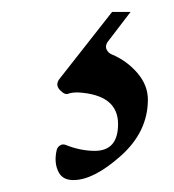

<svg xmlns="http://www.w3.org/2000/svg" viewBox="-20 -28 292 322"><path d="M95 129Q89 132 80.5 123Q72 114 80 104L168 -8H199L160 43Q156 50 159 55.5Q162 61 167 63Q193 74 210.5 94.5Q228 115 228 139Q228 193 182.5 233.5Q137 274 103 274Q86 274 79 262Q70 246 75 224Q76 219 80.5 216Q85 213 90 215Q115 225 139 225Q178 225 178 180Q178 131 111 127Q100 127 95 129Z"/></svg>

Font: EB Garamond
Style: SC
Weight: 400
Version: Version 000.010